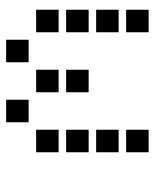

<svg xmlns="http://www.w3.org/2000/svg" viewBox="42 -570 515 640"><g transform="rotate(90 300.0 -250.5)"><path d="M14 -488Q13 -488 13 -488Q13 -488 13 -487V-414Q13 -413 13 -413Q13 -413 14 -413H87Q88 -413 88 -413Q88 -413 88 -414V-487Q88 -488 88 -488Q88 -488 87 -488ZM414 -488Q413 -488 413 -488Q413 -488 413 -487V-414Q413 -413 413 -413Q413 -413 414 -413H487Q488 -413 488 -413Q488 -413 488 -414V-487Q488 -488 488 -488Q488 -488 487 -488ZM14 -388Q13 -388 13 -388Q13 -388 13 -387V-314Q13 -313 13 -313Q13 -313 14 -313H87Q88 -313 88 -313Q88 -313 88 -314V-387Q88 -388 88 -388Q88 -388 87 -388ZM414 -388Q413 -388 413 -388Q413 -388 413 -387V-314Q413 -313 413 -313Q413 -313 414 -313H487Q488 -313 488 -313Q488 -313 488 -314V-387Q488 -388 488 -388Q488 -388 487 -388ZM14 -288Q13 -288 13 -288Q13 -288 13 -287V-214Q13 -213 13 -213Q13 -213 14 -213H87Q88 -213 88 -213Q88 -213 88 -214V-287Q88 -288 88 -288Q88 -288 87 -288ZM214 -288Q213 -288 213 -288Q213 -288 213 -287V-214Q213 -213 213 -213Q213 -213 214 -213H287Q288 -213 288 -213Q288 -213 288 -214V-287Q288 -288 288 -288Q288 -288 287 -288ZM414 -288Q413 -288 413 -288Q413 -288 413 -287V-214Q413 -213 413 -213Q413 -213 414 -213H487Q488 -213 488 -213Q488 -213 488 -214V-287Q488 -288 488 -288Q488 -288 487 -288ZM14 -188Q13 -188 13 -188Q13 -188 13 -187V-114Q13 -113 13 -113Q13 -113 14 -113H87Q88 -113 88 -113Q88 -113 88 -114V-187Q88 -188 88 -188Q88 -188 87 -188ZM214 -188Q213 -188 213 -188Q213 -188 213 -187V-114Q213 -113 213 -113Q213 -113 214 -113H287Q288 -113 288 -113Q288 -113 288 -114V-187Q288 -188 288 -188Q288 -188 287 -188ZM414 -188Q413 -188 413 -188Q413 -188 413 -187V-114Q413 -113 413 -113Q413 -113 414 -113H487Q488 -113 488 -113Q488 -113 488 -114V-187Q488 -188 488 -188Q488 -188 487 -188ZM114 -88Q113 -88 113 -88Q113 -88 113 -87V-14Q113 -13 113 -13Q113 -13 114 -13H187Q188 -13 188 -13Q188 -13 188 -14V-87Q188 -88 188 -88Q188 -88 187 -88ZM314 -88Q313 -88 313 -88Q313 -88 313 -87V-14Q313 -13 313 -13Q313 -13 314 -13H387Q388 -13 388 -13Q388 -13 388 -14V-87Q388 -88 388 -88Q388 -88 387 -88Z"/></g></svg>

Font: Doto
Style: Bold
Weight: 700
Monospace: yes
Version: Version 1.000